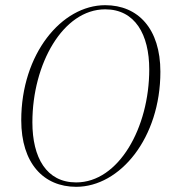

<svg xmlns="http://www.w3.org/2000/svg" viewBox="-20 -707 658 741"><path d="M274 14C443 14 599 -174 599 -430C599 -596 513 -687 386 -687C218 -687 62 -499 62 -243C62 -77 148 14 274 14ZM274 -3C159 -3 105 -99 105 -235C105 -460 223 -671 386 -671C501 -671 556 -574 556 -439C556 -214 438 -3 274 -3Z"/></svg>

Font: Source Serif 4 Display Light
Style: Italic
Weight: 300
Italic angle: -12°
Designer: Frank Grießhammer
Foundry: Adobe Systems Incorporated
Version: Version 4.004;hotconv 1.0.117;makeotfexe 2.5.65602